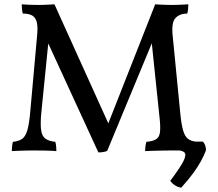

<svg xmlns="http://www.w3.org/2000/svg" viewBox="-20 -699 1011 892"><path d="M437 9 196 -515H206L172 -176Q167 -123 171 -94.5Q175 -66 191.5 -54.5Q208 -43 237 -40Q240 -30 241 -17Q242 -4 242 3Q218 1 187.5 0.5Q157 0 135 0Q121 0 102.5 0.5Q84 1 66.5 1.5Q49 2 35 3Q35 -4 36 -17Q37 -30 40 -40Q67 -43 82.5 -53.5Q98 -64 107 -94Q116 -124 121 -185L153 -541Q156 -577 150.5 -597.5Q145 -618 129.5 -627Q114 -636 86 -636Q83 -646 82 -658Q81 -670 81 -679Q91 -678 104 -677.5Q117 -677 131 -676.5Q145 -676 157 -676Q170 -676 182.5 -676.5Q195 -677 207.5 -677.5Q220 -678 233 -679L495 -100H473L701 -679Q713 -678 726 -677.5Q739 -677 752.5 -676.5Q766 -676 779 -676Q792 -676 804.5 -676.5Q817 -677 829.5 -677.5Q842 -678 855 -679Q855 -669 854 -658Q853 -647 850 -636Q815 -636 795.5 -615.5Q776 -595 782 -535L818 -168Q823 -119 831 -92Q839 -65 853.5 -54Q868 -43 891 -41Q894 -31 895 -19Q896 -7 896 3Q884 2 869 1.5Q854 1 837.5 0.5Q821 0 805.5 0Q790 0 776 0Q758 0 736 0.5Q714 1 692.5 1.5Q671 2 654 3Q654 -6 655.5 -18Q657 -30 660 -40Q692 -43 706.5 -53Q721 -63 723.5 -87Q726 -111 721 -155L683 -519H694L478 2Q469 6 459 7.5Q449 9 437 9ZM822 173Q807 171 793 162Q779 153 771 141Q817 80 832 50Q847 20 837 9.5Q827 -1 797 -1V-41H923Q937 -25 937 -1Q928 23 914 49Q900 75 878 105Q856 135 822 173Z"/></svg>

Font: Vollkorn
Style: Regular
Weight: 400
Designer: Friedrich Althausen
Foundry: Friedrich Althausen
Version: Version 5.001